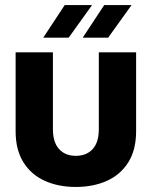

<svg xmlns="http://www.w3.org/2000/svg" viewBox="-20 -730 602 762"><path d="M280.8 12Q211.5 12 157.6 -12.4Q103.6 -36.9 72.8 -86.1Q42 -135.4 42 -209.4V-522.2H190V-217.4Q190 -165.2 214.5 -138.4Q238.9 -111.5 280.8 -111.5Q323.3 -111.5 347.8 -138.4Q372.2 -165.2 372.2 -217.4V-522.2H520.2V-209.4Q520.2 -135.4 489.4 -86.1Q458.6 -36.9 404.4 -12.4Q350.3 12 280.8 12ZM236.9 -710H345.5L252.5 -580.5H151.6ZM393.7 -710H502.2L409.2 -580.5H308.3Z"/></svg>

Font: TikTok Sans Light
Style: Regular
Weight: 300
Version: Version 4.000